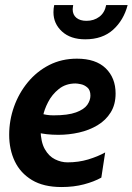

<svg xmlns="http://www.w3.org/2000/svg" viewBox="-20 -744 534 774"><path d="M139.5 -287.5Q155.5 -283 168.2 -281Q181 -279 196 -279Q254 -279 286.5 -291Q319 -303 331.8 -321.2Q344.5 -339.5 344.5 -358.5Q344.5 -380.5 332.5 -391Q320.5 -401.5 306.2 -404.5Q292 -407.5 284.5 -407.5Q245 -407.5 217.2 -385.2Q189.5 -363 173.8 -332.2Q158 -301.5 153.5 -276L143.5 -220Q144.5 -171 160.8 -142.5Q177 -114 201.8 -101.8Q226.5 -89.5 252 -89.5Q296.5 -89.5 335.5 -101.2Q374.5 -113 404 -129.5L388.5 -28Q359 -11.5 318.2 -0.8Q277.5 10 228 10Q155.5 10 108.8 -18.2Q62 -46.5 39.5 -94Q17 -141.5 17 -200.5Q17 -259 36.5 -313.8Q56 -368.5 92 -412.2Q128 -456 178.2 -481.8Q228.5 -507.5 290 -507.5Q366 -507.5 406 -468.8Q446 -430 446 -367Q446 -322.5 426.2 -290.8Q406.5 -259 373 -239Q339.5 -219 298.8 -209.8Q258 -200.5 215.5 -200.5Q190 -200.5 168 -203Q146 -205.5 131.5 -210ZM323.5 -585.5Q264.5 -585.5 230 -617Q195.5 -648.5 195.5 -694.5Q195.5 -701.5 196.2 -709.5Q197 -717.5 198.5 -723.5H275Q274.5 -718.5 273.8 -714.5Q273 -710.5 273 -706.5Q273 -684.5 288 -672.2Q303 -660 328.5 -660Q358.5 -660 380.2 -676.2Q402 -692.5 408 -723.5H494.5Q478.5 -662.5 435.8 -624Q393 -585.5 323.5 -585.5Z"/></svg>

Font: Cabin
Style: Bold Italic
Weight: 700
Width: 4
Italic angle: -10°
Designer: Pablo Impallari
Foundry: Pablo Impallari. http://www.impallari.com Igino Marini. http://www.ikern.com
Version: Version 3.001